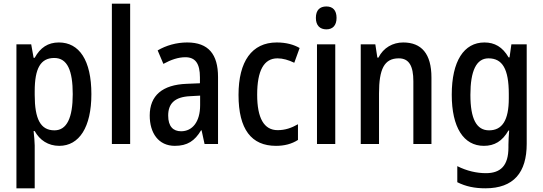

<svg xmlns="http://www.w3.org/2000/svg" viewBox="-20 -780 2941 1040"><path d="M299 -550C240 -550 198 -522 168 -467H162L149 -540H69V240H168V8C168 -12 165 -40 162 -70H168C195 -21 241 10 301 10C409 10 475 -91 475 -270C475 -454 409 -550 299 -550ZM274 -466C345 -466 374 -398 374 -270C374 -142 342 -74 275 -74C199 -74 168 -136 168 -266V-286C168 -410 200 -466 274 -466Z M685 0V-760H586V0Z M994 -550C936 -550 880 -534 834 -507L865 -434C907 -457 946 -470 984 -470C1038 -470 1063 -436 1063 -361V-329L991 -326C860 -321 791 -263 791 -154C791 -60 838 10 927 10C995 10 1035 -17 1069 -74H1072L1088 0H1161V-363C1161 -486 1109 -550 994 -550ZM1010 -259 1064 -262V-210C1064 -120 1022 -69 961 -69C918 -69 891 -95 891 -154C891 -219 926 -255 1010 -259Z M1475 10C1520 10 1560 0 1594 -22V-107C1559 -87 1525 -75 1484 -75C1410 -75 1373 -140 1373 -267C1373 -397 1409 -464 1483 -464C1512 -464 1543 -455 1574 -440L1603 -520C1572 -538 1531 -550 1479 -550C1344 -550 1272 -447 1272 -266C1272 -79 1342 10 1475 10Z M1748 -745C1712 -745 1691 -725 1691 -683C1691 -642 1713 -621 1748 -621C1782 -621 1803 -642 1803 -683C1803 -724 1783 -745 1748 -745ZM1796 -540H1697V0H1796Z M2164 -550C2108 -550 2057 -522 2030 -468H2024L2013 -540H1934V0H2033V-274C2033 -405 2061 -464 2140 -464C2196 -464 2219 -422 2219 -340V0H2317V-360C2317 -489 2263 -550 2164 -550Z M2604 -550C2493 -550 2427 -449 2427 -267C2427 -90 2491 10 2601 10C2658 10 2701 -15 2734 -73H2738C2736 -49 2734 -18 2734 4V19C2734 117 2692 158 2612 158C2562 158 2509 146 2457 120V207C2503 230 2551 240 2609 240C2763 240 2833 154 2833 -1V-540H2750L2740 -469H2735C2702 -526 2659 -550 2604 -550ZM2626 -464C2701 -464 2736 -407 2736 -271V-247C2736 -128 2700 -74 2629 -74C2561 -74 2528 -136 2528 -266C2528 -396 2560 -464 2626 -464Z"/></svg>

Font: Noto Sans Sinhala UI Condensed Medium
Style: Regular
Weight: 500
Width: 3
Designer: Jelle Bosma - Monotype Design Team
Foundry: Monotype Imaging Inc.
Version: Version 2.006